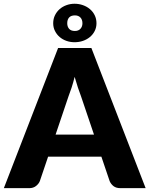

<svg xmlns="http://www.w3.org/2000/svg" viewBox="-33 -978 777 998"><path d="M724 0H593Q571 0 557.5 -10.2Q544 -20.5 537 -36.5L494 -163.5H217L174 -36.5Q168.5 -22.5 154.2 -11.2Q140 0 119 0H-13L269 -728.5H442ZM455.5 -278.5 388 -478Q380.5 -497 372 -522.8Q363.5 -548.5 355 -578.5Q347.5 -548 339 -522Q330.5 -496 323 -477L256 -278.5ZM316.5 -857Q316.5 -839.5 326.2 -828.2Q336 -817 356.5 -817Q374.5 -817 385 -828.2Q395.5 -839.5 395.5 -857Q395.5 -876 385 -887Q374.5 -898 356.5 -898Q336 -898 326.2 -887Q316.5 -876 316.5 -857ZM243.5 -857Q243.5 -880 252.8 -898.8Q262 -917.5 277.2 -930.8Q292.5 -944 312.5 -951.2Q332.5 -958.5 354.5 -958.5Q377.5 -958.5 398 -951.2Q418.5 -944 434.2 -930.8Q450 -917.5 459.2 -898.8Q468.5 -880 468.5 -857Q468.5 -835 459.2 -816.8Q450 -798.5 434.2 -785.5Q418.5 -772.5 398 -765.5Q377.5 -758.5 354.5 -758.5Q332.5 -758.5 312.5 -765.5Q292.5 -772.5 277.2 -785.5Q262 -798.5 252.8 -816.8Q243.5 -835 243.5 -857Z"/></svg>

Font: Lato
Style: Regular
Weight: 900
Designer: Lukasz Dziedzic with Adam Twardoch and Botio Nikoltchev
Foundry: tyPoland Lukasz Dziedzic
Version: Version 2.010; 2014-09-01; http://www.latofonts.com/; ttfaut